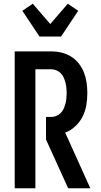

<svg xmlns="http://www.w3.org/2000/svg" viewBox="-20 -1011 540 1031"><path d="M346 0 227 -262V-383H255Q269 -383 282.5 -388.5Q296 -394 306 -404Q316 -414 322 -427.5Q328 -441 331.5 -454.5Q335 -468 336.5 -482.5Q338 -497 338 -511Q338 -525 336.5 -539.5Q335 -554 331.5 -567.5Q328 -581 322 -594.5Q316 -608 306 -618Q296 -628 282.5 -633.5Q269 -639 255 -639H170V0H59V-735H255Q283 -735 310.5 -728.5Q338 -722 362 -707Q386 -692 403.5 -669.5Q421 -647 431 -621Q441 -595 445 -567Q449 -539 449 -511Q449 -478 443.5 -446Q438 -414 423.5 -385Q409 -356 384.5 -333Q360 -310 330 -299L465 0ZM192 -815 100 -953 156 -991 250 -882 344 -991 400 -953 308 -815Z"/></svg>

Font: Moesevka
Style: Bold
Weight: 700
Monospace: yes
Designer: Belleve Invis
Foundry: Belleve Invis
Version: Version 32.5.0; ttfautohint (v1.8.4)